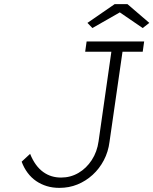

<svg xmlns="http://www.w3.org/2000/svg" viewBox="-20 -901 744 931"><path d="M268 10Q235 10 207 1.5Q179 -7 155.5 -23Q132 -39 114 -63Q96 -87 85 -117L126 -155Q138 -125 154 -103Q170 -81 189.5 -67Q209 -53 230.5 -46.5Q252 -40 276 -40Q322 -40 360.5 -62.5Q399 -85 425 -125Q451 -165 458 -216L520 -650H393L400 -700H679L672 -650H574L511 -213Q505 -165 483.5 -124Q462 -83 429 -53Q396 -23 355.5 -6.5Q315 10 268 10ZM428 -765 404 -790 536 -881H598L704 -790L672 -765L561 -841Z"/></svg>

Font: Lexend ExtLt
Style: Italic
Weight: 250
Italic angle: -8.13011°
Designer: Bonnie Shaver-Troup, Thomas Jockin
Foundry: Lexend
Version: Version 1.007